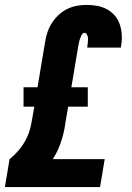

<svg xmlns="http://www.w3.org/2000/svg" viewBox="-20 -763 540 783"><path d="M0 0 19 -114Q40 -131 58 -152.5Q76 -174 88 -198.5Q100 -223 105.5 -249Q111 -275 115 -300L120 -328H76V-407H133L164 -592Q167 -612 173.5 -631.5Q180 -651 191.5 -669Q203 -687 219 -702Q235 -717 254.5 -726.5Q274 -736 294 -739.5Q314 -743 334 -743Q356 -743 377 -739Q398 -735 416.5 -725Q435 -715 448.5 -699Q462 -683 468.5 -663.5Q475 -644 476.5 -622Q478 -600 474 -578L473 -569H336V-572Q337 -578 337.5 -583.5Q338 -589 338.5 -594Q339 -599 339 -604.5Q339 -610 337.5 -615Q336 -620 333 -624.5Q330 -629 325 -629Q319 -629 315.5 -624Q312 -619 310 -614Q308 -609 306 -604Q304 -599 303 -594Q302 -589 301 -584Q300 -579 299 -574L271 -407H338V-328H258L250 -282Q247 -260 243 -238.5Q239 -217 232.5 -196Q226 -175 217 -154Q208 -133 195 -114H407L388 0Z"/></svg>

Font: Iosevka Heavy
Style: Italic
Weight: 900
Italic angle: -9°
Monospace: yes
Designer: Belleve Invis
Foundry: Belleve Invis
Version: Version 32.5.0; ttfautohint (v1.8.4)